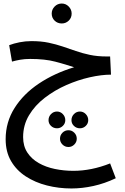

<svg xmlns="http://www.w3.org/2000/svg" viewBox="-20 -674 707 1088"><path d="M385 394Q313 394 246 377Q179 360 126 325.5Q73 291 42.5 238.5Q12 186 12 115Q12 18 62.5 -62Q113 -142 200.5 -200.5Q288 -259 400 -293Q352 -309 293.5 -324.5Q235 -340 151 -340Q120 -340 94.5 -335.5Q69 -331 48 -325L32 -418Q58 -428 91 -434.5Q124 -441 158 -441Q213 -441 255.5 -432Q298 -423 335 -410.5Q372 -398 409.5 -385Q447 -372 489.5 -363Q532 -354 585 -354H604L609 -251Q555 -251 488.5 -236Q422 -221 356 -192Q290 -163 234 -120Q178 -77 144.5 -21Q111 35 111 103Q111 154 135 190.5Q159 227 199.5 250Q240 273 291 283.5Q342 294 396 294Q498 294 604 252L636 336Q573 366 509 380Q445 394 385 394ZM303 53Q283 53 269 39.5Q255 26 255 7Q255 -13 269 -27.5Q283 -42 303 -42Q322 -42 336 -27.5Q350 -13 350 7Q350 26 336 39.5Q322 53 303 53ZM433 53Q413 53 399 39.5Q385 26 385 7Q385 -13 399 -27.5Q413 -42 433 -42Q452 -42 466 -27.5Q480 -13 480 7Q480 26 466 39.5Q452 53 433 53ZM368 159Q348 159 334 145Q320 131 320 112Q320 92 334 78Q348 64 368 64Q387 64 401 78Q415 92 415 112Q415 131 401 145Q387 159 368 159ZM330 -541Q306 -541 289.5 -557Q273 -573 273 -597Q273 -620 289.5 -637Q306 -654 330 -654Q353 -654 369.5 -637Q386 -620 386 -597Q386 -573 369.5 -557Q353 -541 330 -541Z"/></svg>

Font: Noto Sans Arabic Med
Style: Regular
Weight: 500
Designer: Monotype Design Team, Nadine Chahine, Nizar Qandah and Khaled Hosny
Foundry: Monotype Imaging Inc.
Version: Version 2.012; ttfautohint (v1.8.4.7-5d5b)